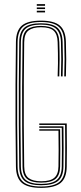

<svg xmlns="http://www.w3.org/2000/svg" viewBox="-20 -905 390 930"><path d="M179.2 5Q114.5 5 86.2 -19Q58 -43 57.2 -98Q55.8 -206 55.2 -303Q54.8 -400 55.2 -497Q55.8 -594 57.2 -702Q58 -757.2 86 -781.1Q114 -805 178.2 -805Q242.5 -805 270.1 -780.8Q297.8 -756.5 299.2 -702Q300.8 -654 300.8 -618.9Q300.8 -583.8 299.2 -535H291.2Q292.8 -582.2 292.8 -618.5Q292.8 -654.8 291.2 -702Q289.8 -753.8 263.6 -776.1Q237.5 -798.5 178.2 -798.5Q118.5 -798.5 92.2 -776.1Q66 -753.8 65.2 -702Q63.8 -594 63.2 -497Q62.8 -400 63.2 -303Q63.8 -206 65.2 -98Q66 -46.2 92.5 -23.9Q119 -1.5 179.2 -1.5Q240.8 -1.5 267.6 -23.9Q294.5 -46.2 295.2 -98Q295.8 -128 295.9 -156.6Q296 -185.2 295.9 -219.4Q295.8 -253.5 295.2 -300H170.2V-307H303.2Q304 -235 304 -189.4Q304 -143.8 303.2 -98Q302.5 -43 273.8 -19Q245 5 179.2 5ZM179.2 -7.8Q123.5 -7.8 98.8 -28.8Q74 -49.8 73.2 -98Q71.8 -206 71.2 -303Q70.8 -400 71.2 -497Q71.8 -594 73.2 -702Q74 -750.5 98.5 -771.4Q123 -792.2 178.2 -792.2Q233.2 -792.2 257.5 -771.4Q281.8 -750.5 283.2 -702Q284.8 -654.8 284.8 -618.1Q284.8 -581.5 283.2 -535H275.2Q276.8 -581.5 276.8 -617.9Q276.8 -654.2 275.2 -701Q273.8 -746.5 251.2 -766.1Q228.8 -785.8 178.2 -785.8Q127.8 -785.8 104.9 -766.6Q82 -747.5 81.2 -702Q79.8 -594 79.2 -497Q78.8 -400 79.2 -303Q79.8 -206 81.2 -98Q82 -51.8 105.6 -33Q129.2 -14.2 179.2 -14.2Q232.2 -14.2 255.4 -33.8Q278.5 -53.2 279.2 -98Q280 -140.8 280 -182.5Q280 -224.2 279.2 -286H170.2V-293H287.2Q288 -228.5 288 -185Q288 -141.5 287.2 -98Q286.5 -49.8 261.5 -28.8Q236.5 -7.8 179.2 -7.8ZM179.2 -20.5Q135 -20.5 112.4 -37.4Q89.8 -54.2 89.2 -98Q88 -188.5 87.4 -283.4Q86.8 -378.2 87.1 -482Q87.5 -585.8 89.2 -702Q89.8 -746 112.2 -762.8Q134.8 -779.5 178.2 -779.5Q224.5 -779.5 245.1 -761.2Q265.8 -743 267.2 -701Q268.8 -656 268.8 -618.5Q268.8 -581 267.2 -535H259.2Q260.5 -572.8 260.8 -598.2Q261 -623.8 260.6 -647Q260.2 -670.2 259.2 -701.5Q258.2 -738.8 240.1 -755.9Q222 -773 178.2 -773Q139 -773 118.4 -757.5Q97.8 -742 97.2 -701Q96 -606 95.4 -503.9Q94.8 -401.8 95.2 -299Q95.8 -196.2 97.2 -99Q97.8 -57.5 118.9 -42.2Q140 -27 179.2 -27Q223.5 -27 243 -43.8Q262.5 -60.5 263.2 -99Q264 -137.2 264 -177.6Q264 -218 263.2 -272H170.2V-279H271.2Q272 -221.2 272 -179.6Q272 -138 271.2 -98Q270.5 -56.5 249.1 -38.5Q227.8 -20.5 179.2 -20.5ZM158.2 -877V-885H198.2V-877ZM158.2 -845V-853H198.2V-845ZM158.2 -861V-869H198.2V-861Z"/></svg>

Font: Big Shoulders Inline Text Thin
Style: Regular
Weight: 100
Designer: Patric King
Foundry: XO Type Co
Version: Version 2.002